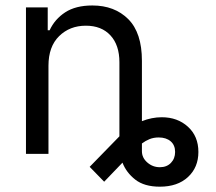

<svg xmlns="http://www.w3.org/2000/svg" viewBox="-20 -573 804 715"><path d="M575.3 122.2Q517.4 122.2 483.8 95.9Q450.3 69.6 436.1 32.7L367.9 103.7L313.9 48.3L424.7 -65.3V-340.9Q424.7 -405.2 391.3 -441.2Q358 -477.3 299.7 -477.3Q239.7 -477.3 200.1 -438.4Q160.5 -399.5 160.5 -328.1V0H76.7V-545.5H157.7V-460.2H164.8Q183.9 -501.8 223 -527.2Q262.1 -552.6 323.9 -552.6Q406.6 -552.6 457.6 -501.8Q508.5 -451 508.5 -346.6V-121.8Q545.5 -136.4 582.4 -136.4Q641 -136.4 679.9 -101Q718.8 -65.7 718.8 -7.1Q718.8 50.4 680 86.3Q641.3 122.2 575.3 122.2ZM575.3 49.7Q600.9 49.7 616.5 33.6Q632.1 17.4 632.1 -7.1Q632.1 -32.7 615.4 -46.9Q598.7 -61.1 571 -61.1Q552.2 -61.1 536.9 -54.9Q521.7 -48.7 508.5 -38.7V-9.9Q508.5 14.6 528.6 32.1Q548.7 49.7 575.3 49.7Z"/></svg>

Font: Linik Sans
Style: Regular
Weight: 400
Designer: Rasmus Andersson (font), Marc Monis (original base), Kil Hyung-jin (Pretendard portions), Cristiano Sobral (main changes
Foundry: rsms
Version: Version 3.018;May 31, 2022;FontCreator 14.0.0.2814 64-bit; t